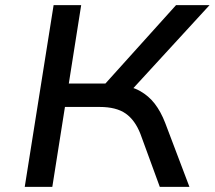

<svg xmlns="http://www.w3.org/2000/svg" viewBox="-20 -725 833 745"><path d="M76 0 188 -705H295L247 -401H408L372 -382L663 -705H793L480 -364L441 -396Q489 -391 523 -372Q557 -353 580.5 -322.5Q604 -292 621 -248L715 0H600L525 -205Q504 -259 467.5 -284.5Q431 -310 367 -310H232L183 0Z"/></svg>

Font: Nunito Sans 7pt SemiExpanded Medium
Style: Italic
Weight: 500
Width: 6
Italic angle: -9°
Designer: Vernon Adams
Foundry: Vernon Adams
Version: Version 3.101;gftools[0.9.27]